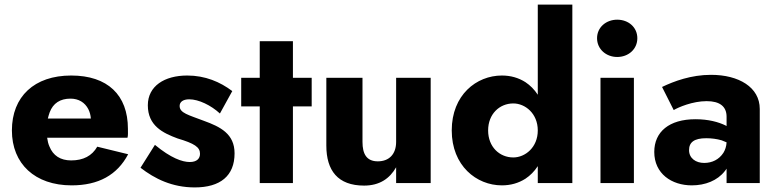

<svg xmlns="http://www.w3.org/2000/svg" viewBox="-20 -800 3394 839"><path d="M293 10C410 10 492 -35 540 -126L405 -159C382 -119 344 -99 291 -99C244 -99 212 -120 196 -160C191 -171 188 -184 186 -198H537C540 -207 539 -222 539 -237C539 -385 450 -470 291 -470C130 -470 32 -378 32 -230C32 -84 133 10 293 10ZM189 -282C191 -291 194 -300 197 -309C212 -349 243 -369 288 -369C324 -369 351 -352 366 -323C372 -311 376 -297 377 -282Z M657 -167 594 -67C656 -19 732 19 831 19C942 19 1005 -31 1005 -130C1005 -215 943 -246 871 -272C803 -298 765 -306 765 -337C765 -354 779 -366 807 -366C848 -366 902 -340 941 -304L995 -402C942 -442 877 -470 798 -470C699 -470 626 -424 626 -340C626 -251 691 -219 756 -195C830 -173 854 -157 854 -128C854 -107 840 -92 809 -92C777 -92 727 -109 657 -167Z M1034 -460V-335H1115V0H1260V-335H1342V-460H1260V-620H1115V-460Z M1564 -180V-460H1406V-164C1406 -55 1456 11 1571 11C1639 11 1683 -20 1711 -69V0H1862V-460H1711V-180C1711 -126 1680 -95 1631 -95C1582 -95 1564 -127 1564 -180Z M2330 -780V-386C2315 -409 2297 -427 2276 -441C2246 -460 2212 -470 2173 -470C2062 -470 1954 -385 1954 -230C1954 -76 2062 10 2173 10C2212 10 2246 0 2276 -19C2297 -33 2315 -51 2330 -74V0H2481V-780ZM2113 -230C2113 -302 2163 -348 2223 -348C2275 -348 2330 -304 2330 -230C2330 -156 2275 -112 2223 -112C2163 -112 2113 -158 2113 -230Z M2589 -633C2589 -585 2629 -551 2677 -551C2726 -551 2765 -585 2765 -633C2765 -681 2726 -714 2677 -714C2629 -714 2589 -681 2589 -633ZM2604 -460V0H2750V-460Z M2924 -319C2944 -331 3006 -358 3068 -358C3125 -358 3155 -335 3155 -290V-249C3154 -250 3153 -250 3152 -251C3120 -267 3075 -279 3019 -279C2904 -279 2839 -224 2839 -136C2839 -41 2915 10 3003 10C3062 10 3115 -11 3147 -52C3150 -55 3152 -59 3155 -63V0H3300V-324C3300 -419 3208 -473 3087 -473C3000 -473 2925 -445 2873 -420ZM2991 -144C2991 -178 3013 -196 3066 -196C3089 -196 3112 -193 3133 -187C3140 -184 3148 -181 3155 -178C3154 -160 3149 -145 3141 -132C3122 -103 3092 -88 3057 -88C3021 -88 2991 -108 2991 -144Z"/></svg>

Font: Jost
Style: Bold
Weight: 700
Version: Version 3.710